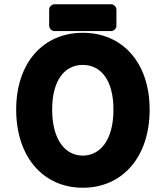

<svg xmlns="http://www.w3.org/2000/svg" viewBox="-20 -845 786 902"><path d="M369 37C556 37 683 -108 683 -330C683 -551 555 -691 369 -691C184 -691 56 -551 56 -330C56 -108 183 37 369 37ZM369 -114C286 -114 225 -189 225 -330C225 -470 285 -540 369 -540C453 -540 513 -470 513 -330C513 -189 452 -114 369 -114ZM211 -724C211 -713 221 -699 236 -699H502C513 -699 527 -709 527 -724V-800C527 -811 517 -825 502 -825H236C225 -825 211 -815 211 -800Z"/></svg>

Font: Falling Sky
Style: Blk
Weight: 900
Designer: Paul D. Hunt
Foundry: Adobe Systems Incorporated
Version: Version 1.02